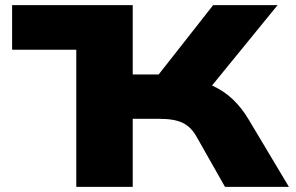

<svg xmlns="http://www.w3.org/2000/svg" viewBox="-20 -725 1149 745"><path d="M27 -532V-705H495V-532ZM276 0V-705H495V-436H616L576 -411L807 -705H1057L783 -369L689 -427Q756 -415 803.5 -393Q851 -371 885 -338Q919 -305 945 -261L1101 0H853L743 -194Q722 -232 689.5 -248Q657 -264 598 -264H495V0Z"/></svg>

Font: Nunito Sans 7pt Expanded Black
Style: Regular
Weight: 900
Width: 7
Designer: Vernon Adams
Foundry: Vernon Adams
Version: Version 3.101;gftools[0.9.27]